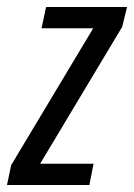

<svg xmlns="http://www.w3.org/2000/svg" viewBox="-46 -530 384 550"><path d="M-26 0 -14 -57 221 -449H73L86 -510H318L304 -453L69 -61H222L210 0Z"/></svg>

Font: Saira Ultra Condensed Medium
Style: Italic
Weight: 500
Width: 1
Italic angle: -12°
Designer: Hector Gatti with collaboration of the Omnibus-Type team
Foundry: Omnibus-Type
Version: Version 1.001; ttfautohint (v1.8)